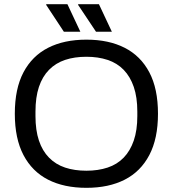

<svg xmlns="http://www.w3.org/2000/svg" viewBox="-20 -888 828 920"><path d="M394 12Q287 12 210.5 -27Q134 -66 92.5 -145Q51 -224 51 -343Q51 -463 92.5 -541.5Q134 -620 210.5 -659Q287 -698 394 -698Q501 -698 577.5 -659Q654 -620 695.5 -541.5Q737 -463 737 -343Q737 -224 695.5 -145Q654 -66 577.5 -27Q501 12 394 12ZM394 -70Q450 -70 495.5 -85Q541 -100 572.5 -132.5Q604 -165 621 -214.5Q638 -264 638 -332V-353Q638 -422 621 -471.5Q604 -521 572.5 -553.5Q541 -586 495.5 -601Q450 -616 394 -616Q337 -616 292 -601Q247 -586 215 -553.5Q183 -521 166.5 -471.5Q150 -422 150 -353V-332Q150 -264 166.5 -214.5Q183 -165 215 -132.5Q247 -100 292 -85Q337 -70 394 -70ZM440 -736 354 -865 355 -868H454L516 -736ZM286 -736 201 -865 202 -868H303L365 -736Z"/></svg>

Font: Archivo SemiBold
Style: Regular
Weight: 400
Version: Version 2.001